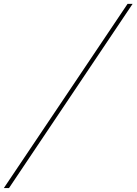

<svg xmlns="http://www.w3.org/2000/svg" viewBox="-50 -800 690 970"><path d="M594.5 -780.5 -30.5 150H-4.5L620 -780.5Z"/></svg>

Font: Bodoni* 11pt
Style: Bold Italic
Weight: 700
Italic angle: -13°
Version: Version 2.3